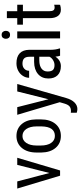

<svg xmlns="http://www.w3.org/2000/svg" viewBox="677 -1438 974 2368"><g transform="rotate(-90 1164.0 -254.0)"><path d="M214.4 -131.3 110.4 -528.3H22.5L181.2 0H245.6L402.3 -528.3H314.5Z M466.8 -288.6V-231C468.1 -157.1 487.2 -98.5 524.2 -55.2C561.1 -11.9 610.2 9.8 671.4 9.8C733.2 9.8 782.7 -12.5 819.8 -57.1C856.9 -101.7 875.5 -162.3 875.5 -238.8V-294.4C874.5 -369.6 855.4 -429 818.1 -472.7C780.8 -516.3 731.6 -538.1 670.4 -538.1C609.2 -538.1 560 -515.7 522.7 -470.9C485.4 -426.2 466.8 -365.4 466.8 -288.6ZM553.2 -238.8V-289.1C553.2 -342.8 563.9 -385.3 585.2 -416.7C606.5 -448.2 634.9 -463.9 670.4 -463.9C706.5 -463.9 735.4 -448.2 756.8 -416.7C778.3 -385.3 789.1 -342.6 789.1 -288.6V-229C786.8 -119 747.6 -64 671.4 -64C635.3 -64 606.5 -79.5 585.2 -110.6C563.9 -141.7 553.2 -184.4 553.2 -238.8Z M1124 -143.6 1026.4 -528.3H932.1L1087.4 -4.4L1070.3 54.7C1061.5 84 1050 104.6 1035.9 116.5C1021.7 128.3 1002.1 134.3 977.1 134.3L958 132.3V205.6C976.2 210.8 991.2 213.4 1002.9 213.4C1033.2 213.4 1060.2 201.6 1084 178C1107.7 154.4 1126.1 120 1139.2 74.7L1312 -528.3H1220.2Z M1660.6 0H1750.5V-7.8C1739.7 -37.8 1734.2 -73.1 1733.9 -113.8V-380.4C1733.2 -431.8 1718.8 -470.9 1690.7 -497.8C1662.5 -524.7 1621.4 -538.1 1567.4 -538.1C1534.2 -538.1 1504.1 -531.1 1477.1 -517.1C1450 -503.1 1428.5 -483.8 1412.6 -459.2C1396.6 -434.7 1388.7 -408.9 1388.7 -381.8H1475.1C1475.1 -405.6 1483.2 -425.2 1499.5 -440.7C1515.8 -456.1 1536.9 -463.9 1563 -463.9C1591.6 -463.9 1613 -457.2 1627 -443.8C1641 -430.5 1647.9 -408 1647.9 -376.5V-320.3H1584.5C1521 -319.7 1471 -303.5 1434.6 -272C1398.1 -240.4 1379.9 -197.8 1379.9 -144C1379.9 -95.2 1393.3 -57.4 1420.2 -30.5C1447 -3.7 1484.4 9.8 1532.2 9.8C1579.8 9.8 1618.8 -12.7 1649.4 -57.6C1651.7 -30.6 1655.4 -11.4 1660.6 0ZM1545.4 -68.8C1516.8 -68.8 1496.4 -75.6 1484.4 -89.1C1472.3 -102.6 1466.3 -124.3 1466.3 -154.3C1466.3 -186.2 1478.2 -211 1502 -228.8C1525.7 -246.5 1558.1 -255.7 1599.1 -256.3H1647.9V-130.4C1639.2 -112.8 1625.2 -98.1 1606 -86.4C1586.8 -74.7 1566.6 -68.8 1545.4 -68.8Z M1960.9 0V-528.3H1874.5V0ZM1967.8 -668.5C1967.8 -682.8 1963.6 -695.1 1955.3 -705.3C1947 -715.6 1934.7 -720.7 1918.5 -720.7C1902.2 -720.7 1890 -715.7 1881.8 -705.6C1873.7 -695.5 1869.6 -683.1 1869.6 -668.5C1869.6 -653.8 1873.7 -641.6 1881.8 -631.8C1890 -622.1 1902.2 -617.2 1918.5 -617.2C1935.1 -617.2 1947.4 -622.1 1955.6 -631.8C1963.7 -641.6 1967.8 -653.8 1967.8 -668.5Z M2210 -656.2H2124V-528.3H2043.5V-458.5H2124V-130.4C2124 -85.8 2133 -51.3 2150.9 -26.9C2168.8 -2.4 2194.8 9.8 2229 9.8C2249.5 9.8 2269.5 6.5 2289.1 0L2290 -73.2C2278.3 -69.3 2266.8 -67.4 2255.4 -67.4C2238.8 -67.4 2227.1 -72.8 2220.2 -83.5C2213.4 -94.2 2210 -110 2210 -130.9V-458.5H2289.6V-528.3H2210Z"/></g></svg>

Font: Roboto Condensed
Style: Regular
Weight: 400
Designer: Google
Version: Version 2.134; 2016